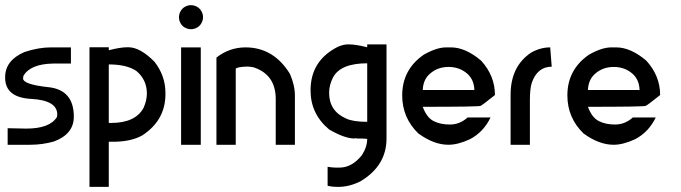

<svg xmlns="http://www.w3.org/2000/svg" viewBox="-20 -564 2653 748"><path d="M178.2 -379.4H256.3V-316.4H187Q98.6 -314.9 71.3 -268.6L69.8 -258.8Q69.8 -234.9 168.7 -224.4Q267.6 -213.9 267.6 -109.4Q267.6 -41.5 189.9 -12.7Q144.5 0 97.7 0H9.8V-64.5L82 -63Q173.8 -63 201.7 -107.9L203.1 -117.7Q203.1 -173.3 101.6 -178.7Q0 -184.1 0 -261.7V-263.2Q0 -328.6 75.2 -361.3Q129.9 -379.4 178.2 -379.4Z M328.6 -379.9H403.8V-368.2Q448.2 -379.9 476.1 -379.9H480Q526.4 -379.9 582 -323.2Q624.5 -268.6 624.5 -202.6V-197.3Q624.5 -94.2 532.7 -35.6Q488.8 -11.7 419.4 -11.7H403.8V164.1H328.6ZM403.8 -313V-85H412.1Q508.3 -85 539.6 -144.5Q552.2 -173.3 552.2 -199.7Q552.2 -253.4 511.2 -287.6Q473.6 -313 403.8 -313Z M685.5 -379.4H762.2V0H685.5ZM724.1 -543.9Q735.8 -543.9 747.1 -537.8Q758.3 -531.7 764.6 -520.5Q771 -509.3 771 -497.1Q771 -484.9 764.6 -473.6Q758.3 -462.4 747.3 -456.3Q736.3 -450.2 724.1 -450.2Q711.9 -450.2 700.7 -456.3Q689.5 -462.4 683.3 -473.6Q677.2 -484.9 677.2 -497.1Q677.2 -509.3 683.6 -520.5Q689.9 -531.7 700.9 -537.8Q711.9 -543.9 724.1 -543.9Z M936.5 -379.4Q1045.9 -379.4 1109.4 -276.4Q1128.9 -231.9 1128.9 -191.4V0H1054.2V-178.2Q1054.2 -273.4 967.8 -301.8Q953.6 -304.7 942.4 -304.7Q902.3 -303.2 898.4 -295.9V0H823.2V-339.8Q874 -379.4 936.5 -379.4Z M1262.2 -202.6Q1262.2 -131.3 1328.6 -102.1Q1355.5 -89.4 1410.6 -89.4V-317.4Q1307.6 -317.4 1277.8 -263.2Q1262.2 -232.9 1262.2 -202.6ZM1334.5 -391.1H1338.9Q1366.2 -391.1 1410.6 -379.9V-391.1H1485.8V-24.4Q1485.8 82 1383.8 142.6Q1340.8 164.1 1297.4 164.1Q1272.9 164.1 1256.3 159.7V85.9Q1275.4 88.9 1287.6 88.9H1303.2Q1350.6 88.9 1389.6 41Q1410.6 8.3 1410.6 -22.9Q1396.5 -24.4 1389.6 -24.4H1371.1Q1368.2 -24.4 1365.7 -25.9Q1362.8 -24.4 1361.3 -24.4Q1322.8 -24.4 1262.2 -59.6Q1189.9 -120.1 1189.9 -211.4V-212.4Q1189.9 -328.6 1297.4 -382.3Q1319.3 -391.1 1334.5 -391.1Z M1828.1 -213.4Q1826.7 -254.9 1798.8 -278.3Q1769 -303.2 1727.5 -303.2Q1686 -303.2 1656.7 -278.3Q1628.4 -254.9 1627 -213.4ZM1718.3 -379.4H1736.8Q1793.5 -379.4 1854.5 -327.6Q1908.2 -268.6 1908.2 -193.8Q1860.4 -155.3 1852.3 -151.6Q1844.2 -147.9 1627 -147.9Q1642.1 -106.4 1668.9 -92.5Q1695.8 -78.6 1733.6 -78.9Q1771.5 -79.1 1801.8 -106.4H1891.1Q1863.8 -49.3 1810.5 -21.5Q1763.7 0 1727.1 0Q1669.9 0 1609.4 -44.4Q1546.9 -105.5 1546.9 -192.4Q1546.9 -292.5 1630.4 -350.6Q1680.7 -379.4 1718.3 -379.4Z M2123.5 -379.4 2129.4 -304.2Q2073.2 -304.2 2051.3 -240.2Q2044.4 -216.8 2044.4 -173.3V0H1969.2V-194.8Q1969.2 -306.2 2049.8 -359.4Q2085.4 -379.4 2123.5 -379.4Z M2471.7 -213.4Q2470.2 -254.9 2442.4 -278.3Q2412.6 -303.2 2371.1 -303.2Q2329.6 -303.2 2300.3 -278.3Q2272 -254.9 2270.5 -213.4ZM2361.8 -379.4H2380.4Q2437 -379.4 2498 -327.6Q2551.8 -268.6 2551.8 -193.8Q2503.9 -155.3 2495.8 -151.6Q2487.8 -147.9 2270.5 -147.9Q2285.6 -106.4 2312.5 -92.5Q2339.4 -78.6 2377.2 -78.9Q2415 -79.1 2445.3 -106.4H2534.7Q2507.3 -49.3 2454.1 -21.5Q2407.2 0 2370.6 0Q2313.5 0 2252.9 -44.4Q2190.4 -105.5 2190.4 -192.4Q2190.4 -292.5 2273.9 -350.6Q2324.2 -379.4 2361.8 -379.4Z"/></svg>

Font: Gasq
Style: Regular
Weight: 400
Designer: Husham Jawad
Version: Version 1.00;December 29, 2020;FontCreator 13.0.0.2683 32-bi